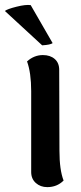

<svg xmlns="http://www.w3.org/2000/svg" viewBox="-53 -754 334 788"><path d="M-33 -709Q-23 -717 15 -726.5Q53 -736 73 -733L163 -577Q154 -570 120 -568ZM191 -135Q191 -57 208 -13Q181 14 141 14Q113 14 94 -3Q75 -20 75 -48V-380Q75 -455 58 -502Q87 -528 123 -528Q153 -528 171.5 -512Q190 -496 190 -467Z"/></svg>

Font: Arima Koshi Semi Bold
Style: Regular
Weight: 600
Designer: Joana Correia and Natanael Gama
Foundry: NDISCOVER
Version: Version 1.019;PS 001.019;hotconv 1.0.88;makeotf.lib2.5.64775